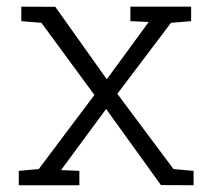

<svg xmlns="http://www.w3.org/2000/svg" viewBox="-20 -548 622 568"><path d="M35.6 0V-42.5L94.7 -47.9L259.3 -267.1L102.5 -480.5L43 -485.4V-528.3L143.6 -527.8L295.9 -313.5L419.9 -482.9L365.7 -485.4V-528.3H545.4V-485.4L485.8 -480.5L327.1 -270.5L493.2 -47.9L552.7 -42.5V0L456.1 -0.5L293.9 -225.6L160.6 -44.9L214.8 -42.5V0Z"/></svg>

Font: Roboto Slab LO Light
Style: Regular
Weight: 300
Designer: Google
Version: Version 2.000